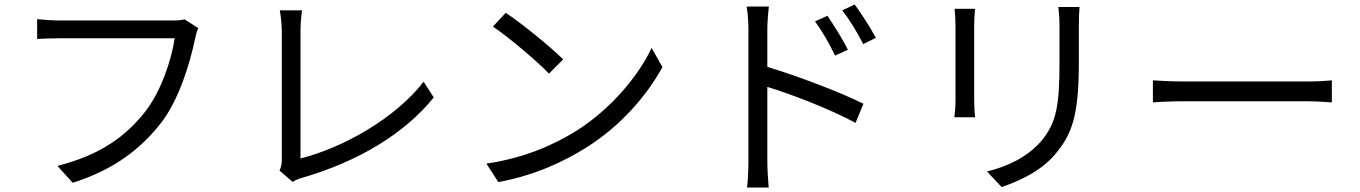

<svg xmlns="http://www.w3.org/2000/svg" viewBox="-20 -790 6040 853"><path d="M861 -665 800 -704C781 -699 762 -699 747 -699C701 -699 302 -699 245 -699C212 -699 173 -702 145 -705V-617C171 -618 205 -620 245 -620C302 -620 698 -620 756 -620C742 -524 696 -385 625 -294C541 -187 429 -102 235 -53L303 22C487 -36 606 -129 697 -246C776 -349 824 -510 846 -615C850 -634 854 -651 861 -665Z M1222 -32 1280 18C1296 8 1311 3 1322 0C1571 -72 1777 -196 1907 -357L1862 -427C1738 -266 1506 -134 1315 -86C1315 -137 1315 -558 1315 -653C1315 -682 1318 -719 1322 -744H1223C1227 -724 1232 -679 1232 -653C1232 -558 1232 -143 1232 -81C1232 -61 1229 -48 1222 -32Z M2227 -733 2170 -672C2244 -622 2369 -515 2419 -463L2482 -526C2426 -582 2298 -686 2227 -733ZM2141 -63 2194 19C2360 -12 2487 -73 2587 -136C2738 -231 2855 -367 2923 -492L2875 -577C2817 -454 2695 -306 2541 -209C2446 -150 2316 -89 2141 -63Z M3656 -720 3601 -695C3634 -650 3665 -595 3690 -543L3747 -569C3724 -616 3681 -683 3656 -720ZM3777 -770 3722 -744C3756 -700 3788 -647 3815 -594L3871 -622C3847 -668 3803 -735 3777 -770ZM3305 -75C3305 -38 3303 11 3299 43H3395C3392 11 3389 -43 3389 -75V-404C3500 -370 3673 -303 3781 -244L3816 -329C3710 -382 3521 -453 3389 -493V-657C3389 -687 3392 -730 3396 -761H3297C3303 -730 3305 -685 3305 -657C3305 -573 3305 -131 3305 -75Z M4776 -759H4682C4685 -734 4687 -706 4687 -672C4687 -637 4687 -552 4687 -514C4687 -325 4675 -244 4604 -161C4542 -91 4457 -51 4365 -28L4430 41C4503 16 4603 -27 4668 -105C4740 -191 4773 -270 4773 -510C4773 -548 4773 -632 4773 -672C4773 -706 4774 -734 4776 -759ZM4312 -751H4221C4223 -732 4225 -697 4225 -679C4225 -649 4225 -388 4225 -346C4225 -316 4222 -284 4220 -269H4312C4310 -287 4308 -320 4308 -345C4308 -387 4308 -649 4308 -679C4308 -703 4310 -732 4312 -751Z M5102 -433V-335C5133 -338 5186 -340 5241 -340C5316 -340 5715 -340 5790 -340C5835 -340 5877 -336 5897 -335V-433C5875 -431 5839 -428 5789 -428C5715 -428 5315 -428 5241 -428C5185 -428 5132 -431 5102 -433Z"/></svg>

Font: Noto Sans CJK HK
Style: Regular
Weight: 400
Designer: Ryoko NISHIZUKA 西塚涼子 (kana, bopomofo & ideographs); Paul D. Hunt (Latin, Greek & Cyrillic); Sandoll Communications 산돌커뮤니
Foundry: Adobe
Version: Version 2.004;hotconv 1.0.118;makeotfexe 2.5.65603